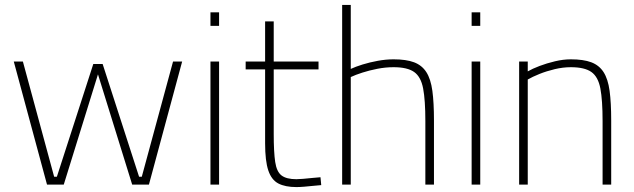

<svg xmlns="http://www.w3.org/2000/svg" viewBox="-20 -750 2577 780"><path d="M171 0 36 -500H73L200 -32H211L359 -490H397L545 -32H556L683 -500H720L585 0H517L378 -448L239 0Z M835 0V-500H870V0ZM835 -645V-700H870V-645Z M1184 10Q1139 10 1111 -4.5Q1083 -19 1070 -57.5Q1057 -96 1057 -168V-468H978V-500H1057V-663H1092V-500H1274V-468H1092V-206Q1092 -132 1098 -92Q1104 -52 1124 -37Q1144 -22 1184 -22Q1194 -22 1211.5 -23.5Q1229 -25 1248 -27Q1267 -29 1282 -30L1285 2Q1271 3 1252.5 5Q1234 7 1215.5 8.5Q1197 10 1184 10Z M1370 0V-730H1405V-470Q1424 -479 1453 -488Q1482 -497 1515 -503Q1548 -509 1579 -509Q1630 -509 1662 -497Q1694 -485 1712 -457Q1730 -429 1736.5 -381Q1743 -333 1743 -260V0H1708V-258Q1708 -343 1699 -390.5Q1690 -438 1662.5 -457.5Q1635 -477 1579 -477Q1546 -477 1513 -470.5Q1480 -464 1452 -455Q1424 -446 1405 -437V0Z M1896 0V-500H1931V0ZM1896 -645V-700H1931V-645Z M2089 0V-500H2124V-460Q2143 -471 2172 -482Q2201 -493 2234.5 -501Q2268 -509 2299 -509Q2350 -509 2382 -497Q2414 -485 2432 -457Q2450 -429 2456.5 -381Q2463 -333 2463 -260V0H2428V-258Q2428 -343 2419 -390.5Q2410 -438 2382.5 -457.5Q2355 -477 2299 -477Q2267 -477 2233.5 -469Q2200 -461 2171.5 -449.5Q2143 -438 2124 -427V0Z"/></svg>

Font: Cairo Play ExtraLight
Style: Regular
Weight: 250
Version: Version 3.119